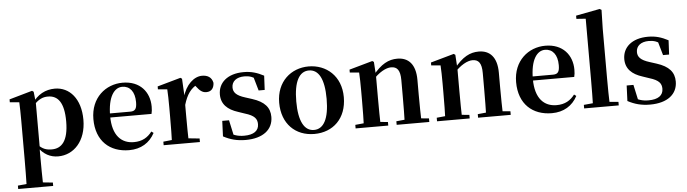

<svg xmlns="http://www.w3.org/2000/svg" viewBox="-58 -1084 5757 1609"><g transform="rotate(-5 2820.5 -280.0)"><path d="M36.9 259.3H331.1V230.8L225.4 220.1H146L36.9 230.8ZM109.4 259.3H248.4C246.4 175.6 245.4 83.5 245.4 13V-63L247.1 -75.6V-455L245.8 -460.8L237.2 -540.9L224.2 -550.4L30.2 -495.2V-470.7L109.4 -463.8C111.4 -415.2 112.4 -374.7 112.4 -308.7V13.8C112.4 83.8 111.4 175.6 109.4 259.3ZM395.1 16.2C526.8 16.2 631.9 -93.2 631.9 -271.4C631.9 -449.4 538.1 -551.9 415.6 -551.9C338.5 -551.9 267.6 -517.8 217.5 -437.5H209.1L224 -421.1C273.8 -478.5 311.2 -490.8 352.6 -490.8C435.6 -490.8 487 -429.4 487 -270.1C487 -103.7 428.1 -46.7 347.1 -46.7C301.2 -46.7 267.8 -57.7 230.6 -97.8L212.1 -82.3H224.3C272 -11.6 330.6 16.2 395.1 16.2Z M992.2 16.2C1091.4 16.2 1165.6 -29.4 1208.1 -109.9L1190.2 -123.2C1154.5 -75.9 1108.1 -47.5 1037.4 -47.5C933.6 -47.5 857.7 -117.3 857.7 -282.7C857.7 -444.8 912.5 -518 980.1 -518C1043.5 -518 1084.3 -468.1 1084.3 -380.4C1084.3 -325.7 1071.6 -304.6 1029.4 -304.6H774.1V-270.2H1204.7C1209.4 -288.1 1211.4 -306.2 1211.4 -330.9C1211.4 -454.7 1131.8 -551.9 985.4 -551.9C843.3 -551.9 715.6 -448.8 715.6 -268.8C715.6 -83.9 830.3 16.2 992.2 16.2Z M1283.2 0H1588.2V-29.9L1477.8 -41.2H1391.3L1283.2 -29.9ZM1354.2 0H1495.6C1493.6 -50.2 1492.6 -165.6 1492.6 -234.8V-398.7L1485.2 -541.7L1472.2 -550.4L1276.1 -495.2V-470.7L1354.2 -463.8C1356.9 -415.2 1357.9 -377 1357.9 -310.2V-234.8C1357.9 -165.6 1356.9 -50.2 1354.2 0ZM1492.4 -320.2C1518.2 -408.3 1553.9 -455.5 1611.4 -485.1L1574.8 -490.9L1597.8 -464.4C1622.7 -431.7 1644.5 -411.9 1678.2 -411.9C1723.4 -411.9 1743.2 -442.3 1744.7 -484.5C1734.9 -534 1698.4 -551.9 1653.6 -551.9C1587.4 -551.9 1514.8 -490.4 1486.4 -380.9H1459.3Z M1972.3 16.2C2118.7 16.2 2203.1 -51.5 2203.1 -158.3C2203.1 -236.2 2159.5 -288 2055.9 -321.1L1999.8 -339.1C1923.5 -362.6 1900.2 -391.5 1900.2 -431.8C1900.2 -482.7 1940 -515.8 2006.8 -515.8C2051.2 -515.8 2079.7 -503.8 2120 -477V-507.8L2077.6 -521.5L2116.1 -387.7H2167.1L2173.1 -507.2C2117 -536.5 2068.7 -551.9 2004.2 -551.9C1866.4 -551.9 1789.5 -480 1789.5 -382C1789.5 -300.5 1841.7 -251.5 1928.7 -223.9L1984.5 -204.9C2065.1 -180.9 2086.2 -151.4 2086.2 -107.2C2086.2 -51.4 2043.2 -20.4 1962.8 -20.4C1908.7 -20.4 1872.1 -33.6 1829.6 -62V-26L1877.6 -20.6L1847.1 -160.4H1790.2L1784.9 -30.3C1842.2 0.3 1898.9 16.2 1972.3 16.2Z M2550 16.2C2707.7 16.2 2822.4 -90.2 2822.4 -269.8C2822.4 -449.1 2698 -551.9 2550 -551.9C2402.7 -551.9 2278.6 -447.6 2278.6 -269.8C2278.6 -92.4 2391.5 16.2 2550 16.2ZM2550 -17.5C2469.3 -17.5 2422.2 -100.3 2422.2 -268.1C2422.2 -436.6 2469.3 -518 2550 -518C2631.2 -518 2677.7 -436.6 2677.7 -268.1C2677.7 -100.3 2631.2 -17.5 2550 -17.5Z M2898 0H3172.6V-29.9L3066.7 -40.2H3003.6L2898 -29.9ZM2968.2 0H3109.6C3107.6 -50.2 3106.6 -165.6 3106.6 -234.8V-428L3099.2 -541.7L3086.2 -550.4L2890.1 -495.2V-470.7L2968.2 -463.8C2970.9 -415.2 2971.9 -376.3 2971.9 -310.2V-234.8C2971.9 -165.6 2970.9 -50.2 2968.2 0ZM3243.3 0H3517.9V-29.9L3409.8 -40.2H3347.2L3243.3 -29.9ZM3312 0H3453.2C3451.2 -50.2 3449.5 -162.8 3449.5 -234.8V-360.5C3449.5 -492.9 3388.8 -551.9 3296.5 -551.9C3223.8 -551.9 3159.8 -520.8 3084.9 -425.7H3069.6L3074.5 -383.3C3135.4 -454.2 3197 -484.2 3238.2 -484.2C3289 -484.2 3315 -454.1 3315 -369.8V-234.8C3315 -162.8 3314 -50.2 3312 0Z M3583 0H3857.6V-29.9L3751.7 -40.2H3688.6L3583 -29.9ZM3653.2 0H3794.6C3792.6 -50.2 3791.6 -165.6 3791.6 -234.8V-428L3784.2 -541.7L3771.2 -550.4L3575.1 -495.2V-470.7L3653.2 -463.8C3655.9 -415.2 3656.9 -376.3 3656.9 -310.2V-234.8C3656.9 -165.6 3655.9 -50.2 3653.2 0ZM3928.3 0H4202.9V-29.9L4094.8 -40.2H4032.2L3928.3 -29.9ZM3997 0H4138.2C4136.2 -50.2 4134.5 -162.8 4134.5 -234.8V-360.5C4134.5 -492.9 4073.8 -551.9 3981.5 -551.9C3908.8 -551.9 3844.8 -520.8 3769.9 -425.7H3754.6L3759.5 -383.3C3820.4 -454.2 3882 -484.2 3923.2 -484.2C3974 -484.2 4000 -454.1 4000 -369.8V-234.8C4000 -162.8 3999 -50.2 3997 0Z M4548.2 16.2C4647.4 16.2 4721.6 -29.4 4764.1 -109.9L4746.2 -123.2C4710.5 -75.9 4664.1 -47.5 4593.4 -47.5C4489.6 -47.5 4413.7 -117.3 4413.7 -282.7C4413.7 -444.8 4468.5 -518 4536.1 -518C4599.5 -518 4640.3 -468.1 4640.3 -380.4C4640.3 -325.7 4627.6 -304.6 4585.4 -304.6H4330.1V-270.2H4760.7C4765.4 -288.1 4767.4 -306.2 4767.4 -330.9C4767.4 -454.7 4687.8 -551.9 4541.4 -551.9C4399.3 -551.9 4271.6 -448.8 4271.6 -268.8C4271.6 -83.9 4386.3 16.2 4548.2 16.2Z M4820.5 0H5111.6V-29.9L4995 -40.2H4932.2L4820.5 -29.9ZM4896.1 0H5037.6C5034.8 -69.9 5033.8 -159.6 5033.8 -234.8V-650.9L5037.6 -810L5022.6 -819L4821 -780.3V-753.3L4899.1 -747.8V-234.8C4899.1 -159.6 4898.1 -69.9 4896.1 0Z M5374.3 16.2C5520.7 16.2 5605.1 -51.5 5605.1 -158.3C5605.1 -236.2 5561.5 -288 5457.9 -321.1L5401.8 -339.1C5325.5 -362.6 5302.2 -391.5 5302.2 -431.8C5302.2 -482.7 5342 -515.8 5408.8 -515.8C5453.2 -515.8 5481.7 -503.8 5522 -477V-507.8L5479.6 -521.5L5518.1 -387.7H5569.1L5575.1 -507.2C5519 -536.5 5470.7 -551.9 5406.2 -551.9C5268.4 -551.9 5191.5 -480 5191.5 -382C5191.5 -300.5 5243.7 -251.5 5330.7 -223.9L5386.5 -204.9C5467.1 -180.9 5488.2 -151.4 5488.2 -107.2C5488.2 -51.4 5445.2 -20.4 5364.8 -20.4C5310.7 -20.4 5274.1 -33.6 5231.6 -62V-26L5279.6 -20.6L5249.1 -160.4H5192.2L5186.9 -30.3C5244.2 0.3 5300.9 16.2 5374.3 16.2Z"/></g></svg>

Font: Source Han Serif TW VF
Style: Regular
Weight: 250
Designer: Ryoko NISHIZUKA 西塚涼子 (kana & ideographs); Frank Grießhammer (Latin, Greek & Cyrillic); Wenlong ZHANG 张文龙 (bopomofo); San
Foundry: Adobe
Version: Version 2.002;hotconv 1.1.0;makeotfexe 2.6.0